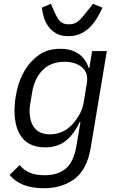

<svg xmlns="http://www.w3.org/2000/svg" viewBox="-20 -787 640 1019"><path d="M212 212Q88 212 31 141L85 89Q105 115 137 129Q169 143 217 143Q288 143 330 107Q372 71 386 -15L407 -139H403Q374 -77 330.5 -41Q287 -5 219 -5Q139 -5 98 -55.5Q57 -106 57 -201Q57 -251 70 -308.5Q83 -366 112 -414.5Q141 -463 187 -495.5Q233 -528 300 -528Q357 -528 395.5 -502.5Q434 -477 451 -426H454L469 -516H547L461 0Q441 114 375 163Q309 212 212 212ZM246 -74Q278 -74 309 -87Q340 -100 368 -131Q382 -147 400 -176.5Q418 -206 425 -248L441 -346Q450 -400 415.5 -429.5Q381 -459 323 -459Q250 -459 206.5 -415Q163 -371 151 -299L142 -245Q140 -231 138.5 -221.5Q137 -212 137 -201Q137 -139 164.5 -106.5Q192 -74 246 -74ZM343 -595Q303 -595 277.5 -610Q252 -625 236 -647.5Q220 -670 212.5 -696.5Q205 -723 202 -746L250 -767L265 -733Q273 -714 280.5 -700Q288 -686 296.5 -676.5Q305 -667 316.5 -662.5Q328 -658 345 -658Q361 -658 372.5 -662Q384 -666 395.5 -675Q407 -684 419 -698.5Q431 -713 447 -733L474 -767L524 -746Q513 -723 498 -696.5Q483 -670 462 -647.5Q441 -625 411.5 -610Q382 -595 343 -595Z"/></svg>

Font: IBM Plex Mono
Style: Italic
Weight: 400
Italic angle: -9°
Monospace: yes
Designer: Mike Abbink, Paul van der Laan, Pieter van Rosmalen
Foundry: Bold Monday
Version: Version 2.3